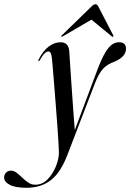

<svg xmlns="http://www.w3.org/2000/svg" viewBox="-154 -642 617 909"><path d="M311 -322Q335.5 -385 358.2 -413.5Q381 -442 409.5 -442Q442.5 -442 442.5 -411Q442.5 -391.5 428.2 -376.2Q414 -361 388 -350Q355.5 -339 334.2 -316.8Q313 -294.5 292.5 -240L168 84Q135.5 172 88.5 209.5Q41.5 247 -29 247Q-81 247 -107.8 233Q-134.5 219 -134.5 198.5Q-134.5 185 -125.5 175.5Q-116.5 166 -102.5 166Q-88 166 -75 176Q-62 186 -48.5 199.2Q-35 212.5 -20 222.5Q-5 232.5 13 232.5Q46.5 232.5 71.5 206.8Q96.5 181 110.8 145.2Q125 109.5 125 79.5Q125 68.5 123 35.5Q121 2.5 117.8 -43.2Q114.5 -89 110.5 -139.5Q106.5 -190 102.8 -236.5Q99 -283 96.2 -317.2Q93.5 -351.5 92 -364.5Q88.5 -398.5 76 -398.5Q66.5 -398.5 57 -389.2Q47.5 -380 35 -358Q32 -352.5 29.5 -353Q25.5 -354 28.5 -359.5Q50 -402 77.2 -422Q104.5 -442 133 -442Q171 -442 174 -398.5Q175 -382.5 177.8 -339Q180.5 -295.5 184.5 -239Q188.5 -182.5 192.5 -125.8Q196.5 -69 200 -26ZM381.5 -468.5Q379.5 -466.5 375 -470L279 -549L143.5 -470Q138 -467 136 -468.5Q135 -470.5 139 -475L280 -612Q290 -622 298 -622Q305.5 -622 311 -612L382 -475Q384.5 -470.5 381.5 -468.5Z"/></svg>

Font: Fraunces 144pt
Style: Italic
Weight: 400
Italic angle: -16°
Version: Version 1.000;[b76b70a41]